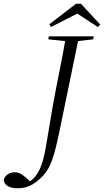

<svg xmlns="http://www.w3.org/2000/svg" viewBox="-134 -865 558 1030"><path d="M-114 99Q-109 82 -93 70.5Q-77 59 -54 59Q-42 59 -31 63.5Q-20 68 -4.5 80Q11 92 35 116V121H10V116Q36 105 54 83Q72 61 84.5 30Q97 -1 104 -36Q107 -48 110 -65.5Q113 -83 118 -112Q123 -141 130.5 -186Q138 -231 149 -296Q166 -389 185 -483Q204 -577 220 -670H290L197 -219Q182 -144 170 -92.5Q158 -41 145.5 -6.5Q133 28 117 52Q101 76 77 97Q59 113 41.5 123.5Q24 134 4.5 139.5Q-15 145 -40 145Q-70 145 -91 134Q-112 123 -114 99ZM125 -654 128 -670H369L366 -654L260 -642H239ZM300 -845 404 -733 391 -720 264 -803H302L139 -720L131 -735L274 -845Z"/></svg>

Font: Source Serif 4 60pt
Style: Italic
Weight: 400
Italic angle: -12°
Version: Version 4.004;hotconv 1.0.116;makeotfexe 2.5.65601